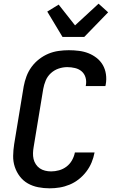

<svg xmlns="http://www.w3.org/2000/svg" viewBox="-20 -1016 640 1044"><path d="M250 8Q218 8 187.5 2Q157 -4 131.5 -18.5Q106 -33 88 -56.5Q70 -80 60.5 -108.5Q51 -137 51.5 -168.5Q52 -200 57 -232L109 -547Q114 -574 124 -601Q134 -628 151.5 -652Q169 -676 193 -694.5Q217 -713 243.5 -724Q270 -735 298.5 -739Q327 -743 354 -743Q382 -743 409.5 -739.5Q437 -736 461 -726.5Q485 -717 505.5 -701Q526 -685 539 -662.5Q552 -640 556 -612.5Q560 -585 555 -557L553 -548H446L447 -553Q451 -575 445 -595Q439 -615 424 -628Q409 -641 388 -646Q367 -651 346 -651Q322 -651 298.5 -643Q275 -635 256.5 -618Q238 -601 228.5 -578Q219 -555 215 -532L163 -217Q160 -200 159.5 -183.5Q159 -167 162.5 -151.5Q166 -136 175 -122.5Q184 -109 196.5 -100.5Q209 -92 225 -88Q241 -84 258 -84Q279 -84 301 -90Q323 -96 341.5 -110Q360 -124 371.5 -144.5Q383 -165 387 -186V-187H494V-186Q489 -159 478 -132.5Q467 -106 449 -82.5Q431 -59 408 -41Q385 -23 358.5 -12Q332 -1 304.5 3.5Q277 8 250 8ZM320 -815 237 -953 299 -991 388 -878 516 -996 568 -949 438 -815Z"/></svg>

Font: Iosevka SmBd Ex Obl
Style: Regular
Weight: 600
Width: 7
Italic angle: -9°
Monospace: yes
Designer: Belleve Invis
Foundry: Belleve Invis
Version: Version 32.5.0; ttfautohint (v1.8.4)